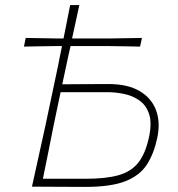

<svg xmlns="http://www.w3.org/2000/svg" viewBox="-20 -733 698 754"><path d="M105.5 0Q118.5 -60 131.2 -116.5Q144 -173 158 -238L207.5 -472.5Q211.5 -493.5 215.5 -513.2Q219.5 -533 223.5 -552H194.5Q168 -551.5 137.5 -551.2Q107 -551 74 -550L81 -584Q113.5 -583.5 144 -583Q174.5 -582.5 201 -582H229.5Q236 -615 242.5 -647.2Q249 -679.5 255.5 -713H291.5Q284 -679 277.2 -647Q270.5 -615 263 -582H416.5Q443.5 -582.5 474 -583Q504.5 -583.5 537.5 -584L530 -550Q497.5 -551 467.2 -551.2Q437 -551.5 410 -552H257Q252.5 -533 248.2 -513Q244 -493 239.5 -472L224.5 -402Q255 -402 301 -402.5Q347 -403 406 -403Q481 -403 528 -375.5Q575 -348 592.8 -300.2Q610.5 -252.5 597.5 -191Q584.5 -130 557 -87Q529.5 -44 472.8 -21.5Q416 1 315 1Q252.5 1 202.2 0.5Q152 0 105.5 0ZM148.5 -31H318Q395.5 -31 445 -44.8Q494.5 -58.5 523 -94.2Q551.5 -130 565.5 -196Q577 -251.5 565.2 -286Q553.5 -320.5 526.8 -339Q500 -357.5 466.8 -364.2Q433.5 -371 402 -371H218L191 -242.5Q179.5 -184.5 169.5 -134.5Q159.5 -84.5 148.5 -31Z"/></svg>

Font: Commissioner Loud Thin
Style: Italic
Weight: 100
Italic angle: -12°
Designer: Kostas Bartsokas
Foundry: Kostas Bartsokas
Version: Version 1.000; ttfautohint (v1.8.3)